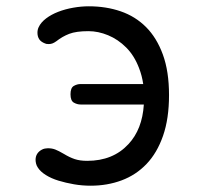

<svg xmlns="http://www.w3.org/2000/svg" viewBox="-20 -580 640 610"><path d="M517 -278Q517 -203 498 -148.5Q479 -94 445.5 -59Q412 -24 366.5 -7Q321 10 268 10Q241 10 215 5.5Q189 1 166 -6Q143 -13 125.5 -24Q108 -35 100 -48Q96 -54 94.5 -60.5Q93 -67 93 -72Q93 -83 98 -91Q103 -99 112 -104Q117 -107 122.5 -108Q128 -109 132 -109Q145 -109 155.5 -105Q166 -101 183 -91Q201 -80 217.5 -74.5Q234 -69 257 -69Q339 -69 388 -122Q432 -169 437 -248H236Q225 -248 214.5 -254Q204 -260 204 -280.5Q204 -301 214.5 -307Q225 -313 236 -313H435Q431 -340 422 -363Q407 -403 381 -429Q355 -455 323.5 -468Q292 -481 261 -481Q222 -481 200 -472.5Q178 -464 159 -449Q152 -444 146.5 -442Q141 -440 135 -440Q130 -440 127.5 -440.5Q125 -441 123 -442Q110 -447 104.5 -455.5Q99 -464 99 -476Q99 -481 100 -485.5Q101 -490 103 -494Q110 -509 126.5 -521.5Q143 -534 165 -542.5Q187 -551 212.5 -555.5Q238 -560 262 -560Q317 -560 363.5 -544Q410 -528 444 -494Q478 -460 497.5 -406.5Q517 -353 517 -278Z"/></svg>

Font: Maple Mono Normal NL Light
Style: Regular
Weight: 300
Monospace: yes
Designer: subframe7536
Version: Version 7.000